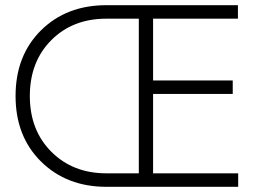

<svg xmlns="http://www.w3.org/2000/svg" viewBox="-20 -720 1011 740"><path d="M898 -52V0H390Q237 0 138.5 -97Q40 -194 40 -350Q40 -506 138 -603Q236 -700 390 -700H897V-648H570V-410H877V-358H570V-52ZM515 -648H390Q260 -648 177.5 -565Q95 -482 95 -350Q95 -218 178 -135Q261 -52 390 -52H515Z"/></svg>

Font: Renner* Light
Style: Light
Weight: 300
Version: Version 003.000 ; ttfautohint (v0.97) -l 8 -r 50 -G 200 -x 1